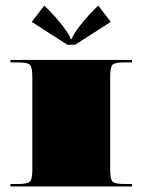

<svg xmlns="http://www.w3.org/2000/svg" viewBox="-20 -670 512 690"><path d="M250 -509.2H222L94 -591.3L139 -649.9Q171.8 -619.3 201.3 -581.9Q230.8 -544.6 233.8 -530.2H238.2Q241.3 -544.6 270.8 -581.9Q300.3 -619.3 333 -649.9L378.1 -591.3ZM17.5 -454.5H454.5V-445.8H428.3Q392.9 -445.8 384.4 -437.3Q375.9 -428.8 375.9 -393.4V-61.2Q375.9 -25.8 384.4 -17.3Q392.9 -8.7 428.3 -8.7H454.5V0H17.5V-8.7H43.7Q79.1 -8.7 87.6 -17.3Q96.2 -25.8 96.2 -61.2V-393.4Q96.2 -428.8 87.6 -437.3Q79.1 -445.8 43.7 -445.8H17.5Z"/></svg>

Font: FoglihtenBlackPcs
Style: BlackPcs
Weight: 900
Version: Version 0.75